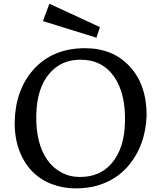

<svg xmlns="http://www.w3.org/2000/svg" viewBox="-20 -1017 874 1044"><path d="M161.1 -637.7Q265.6 -754.9 442.4 -754.9Q591.3 -754.9 683.1 -658.2Q777.3 -558.6 777.3 -389.2Q771 -222.2 674.3 -111.3Q608.9 -36.6 507.3 -7.3Q456.1 7.3 388.9 7.3Q321.8 7.3 259.5 -16.8Q197.3 -41 152.6 -87.9Q107.9 -134.8 83.3 -203.1Q58.6 -271.5 60.1 -355.7Q61.5 -439.9 87.2 -511.7Q112.8 -583.5 161.1 -637.7ZM587.9 -129.9Q657.7 -211.9 659.7 -357.9Q662.6 -509.3 601.1 -599.1Q536.6 -692.4 417 -692.4Q313.5 -692.4 249.5 -618.2Q180.2 -538.1 177.2 -391.1Q174.3 -238.8 236.3 -148.9Q267.1 -104.5 313.2 -79.6Q359.4 -54.7 414.3 -54.7Q469.2 -54.7 512.5 -73.2Q555.7 -91.8 587.9 -129.9ZM248.5 -996.6 523.4 -869.6 504.4 -812 213.4 -902.3Z"/></svg>

Font: HeadlandOne
Style: Regular
Weight: 400
Designer: Gary Lonergan
Foundry: Sorkin Type Co.
Version: Version 1.002